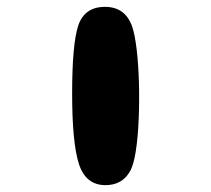

<svg xmlns="http://www.w3.org/2000/svg" viewBox="-20 -625 616 560"><path d="M287.6 -85Q230.5 -85 210.4 -146Q190.4 -207.5 190.4 -352.1Q190.4 -497.6 208.5 -551.3Q227.1 -605 286.1 -605Q345.7 -605 365.7 -546.9Q373.5 -523.9 378.7 -480Q383.8 -436 385.3 -382.8Q386.7 -329.6 384.5 -277.1Q382.3 -224.6 376 -183.6Q369.6 -142.6 358.4 -124Q335.4 -85 287.6 -85Z"/></svg>

Font: Odor Mean Chey
Style: Regular
Weight: 400
Designer: Danh Hong
Version: Version 8.002; ttfautohint (v1.8.3)